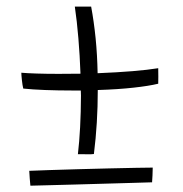

<svg xmlns="http://www.w3.org/2000/svg" viewBox="-20 -678 565 594"><path d="M469.5 -419Q440.5 -412 393.2 -406.8Q346 -401.5 282.5 -399.5Q282.5 -297 270.5 -201.5Q265 -200.5 248 -200.8Q231 -201 221 -201Q230 -278 230.5 -382.5Q230.5 -390.5 230 -398Q216.5 -398 202 -398Q159.5 -398 119.8 -399.5Q80 -401 52 -404Q49.5 -413.5 47.8 -429.8Q46 -446 46 -453Q62.5 -451.5 93 -450.5Q123.5 -449.5 161 -449.5Q194.5 -449.5 229 -450Q227 -505.5 222.5 -559.5Q218 -613.5 211.5 -657.5Q215.5 -657.5 226.5 -657.5Q237.5 -657.5 248.2 -657.5Q259 -657.5 262 -657.5Q270.5 -612 275.8 -559.8Q281 -507.5 282 -451.5Q405 -456.5 469.5 -467Q470 -455 469.8 -440.2Q469.5 -425.5 469.5 -419ZM452.5 -159.5Q452.5 -149 451.8 -135.5Q451 -122 450.5 -114Q428.5 -113.5 390.2 -112.2Q352 -111 306.2 -109.8Q260.5 -108.5 215 -107.2Q169.5 -106 132 -105Q94.5 -104 74 -103.5Q73 -112.5 72 -126Q71 -139.5 70.5 -149.5Q91.5 -150.5 131.8 -151.8Q172 -153 221 -154.5Q270 -156 317.5 -157Q365 -158 401.5 -158.8Q438 -159.5 452.5 -159.5Z"/></svg>

Font: Grandstander ExtraLight
Style: Regular
Weight: 200
Designer: Tyler Finck
Foundry: Etcetera Type Co
Version: Version 1.200; ttfautohint (v1.8.3)